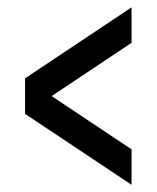

<svg xmlns="http://www.w3.org/2000/svg" viewBox="-20 -606 431 528"><path d="M341.8 -585.9V-488.3L122.1 -341.8L341.8 -195.3V-97.7L48.8 -293V-390.6Z"/></svg>

Font: BabelStone Runic Norn
Style: Regular
Weight: 400
Designer: Andrew West
Foundry: BabelStone
Version: Version 3.002 March 14, 2022